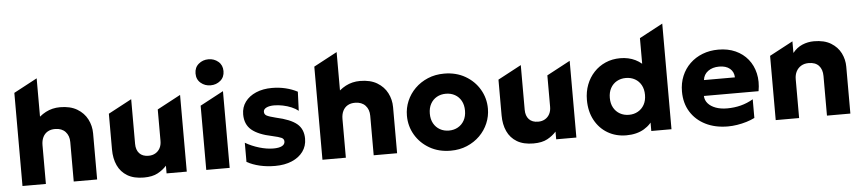

<svg xmlns="http://www.w3.org/2000/svg" viewBox="-45 -1047 6021 1340"><g transform="rotate(-5 2966.0 -376.5)"><path d="M68.1 0V-652.5L232.1 -740V-395.8L197.9 -436.2Q230.9 -477.1 276.4 -501.1Q322 -525 376.9 -525Q448.6 -525 496.2 -496.6Q543.8 -468.1 567.4 -422Q591.1 -375.9 591.1 -323V0H427.1V-276.8Q427.1 -321 401.5 -348.6Q375.9 -376.1 330.1 -376.5Q299.1 -376.9 277.2 -364.1Q255.2 -351.4 243.7 -327.6Q232.1 -303.8 232.1 -271.5V0Z M917.6 15Q847.9 15 802.4 -12.2Q757 -39.4 734.8 -87.7Q712.6 -136 712.6 -199.8V-450L876.6 -537.5V-224.2Q876.6 -182.2 898.9 -157.9Q921.1 -133.5 963.6 -133.5Q991 -133.5 1011.7 -145.7Q1032.4 -157.9 1043.8 -179.4Q1055.1 -201 1055.1 -229.5V-450L1219.1 -537.5V0H1077.6V-54Q1053.1 -26.2 1015.6 -5.6Q978 15 917.6 15Z M1355.6 0V-450L1519.6 -537.5V0ZM1437.6 -585.5Q1397.9 -585.5 1368.8 -610.1Q1339.6 -634.8 1339.6 -676.8Q1339.6 -718.8 1368.8 -743.4Q1397.9 -768 1437.6 -768Q1477.4 -768 1506.5 -743.4Q1535.6 -718.8 1535.6 -676.8Q1535.6 -634.8 1506.5 -610.1Q1477.4 -585.5 1437.6 -585.5Z M1837.6 14.2Q1779.9 14.2 1730 2.5Q1680.1 -9.2 1640.1 -31.2V-165.5Q1685.5 -139.1 1737.7 -123.7Q1789.9 -108.2 1836.4 -108.2Q1875.2 -108.2 1895.8 -119.1Q1916.4 -129.9 1916.4 -150.2Q1916.4 -168.6 1898.9 -176.8Q1881.5 -185 1834.4 -195.5Q1738.4 -215.2 1692.1 -254.2Q1645.9 -293.2 1645.9 -363.5Q1645.9 -413.5 1673.5 -450.9Q1701.1 -488.4 1749.8 -509.2Q1798.4 -530 1861.9 -530Q1911.5 -530 1957.1 -519Q2002.6 -508 2039.9 -488.1L2034.6 -354.8Q2015.4 -370.6 1987.3 -382.5Q1959.2 -394.4 1927.7 -400.9Q1896.1 -407.5 1866.6 -407.5Q1832.8 -407.5 1812.2 -397.3Q1791.6 -387.1 1791.6 -368.8Q1791.6 -350.4 1808.3 -341.5Q1825 -332.6 1871.6 -321Q1972.8 -298.8 2017.2 -261.6Q2061.6 -224.4 2061.6 -157.2Q2061.6 -105.5 2033.3 -66.9Q2005 -28.4 1954.6 -7.1Q1904.2 14.2 1837.6 14.2Z M2169.6 0V-652.5L2333.6 -740V-395.8L2299.4 -436.2Q2332.4 -477.1 2377.9 -501.1Q2423.5 -525 2478.4 -525Q2550.1 -525 2597.7 -496.6Q2645.2 -468.1 2668.9 -422Q2692.6 -375.9 2692.6 -323V0H2528.6V-276.8Q2528.6 -321 2503 -348.6Q2477.4 -376.1 2431.6 -376.5Q2400.6 -376.9 2378.7 -364.1Q2356.8 -351.4 2345.2 -327.6Q2333.6 -303.8 2333.6 -271.5V0Z M3067.4 15Q2984 15 2920 -21.8Q2856 -58.6 2819.8 -120Q2783.6 -181.4 2783.6 -255Q2783.6 -308.5 2804.3 -357.2Q2825 -405.9 2863 -443.6Q2901 -481.2 2953 -503.1Q3005 -525 3067.4 -525Q3150.8 -525 3214.8 -488.2Q3278.8 -451.4 3314.9 -390Q3351.1 -328.6 3351.1 -255Q3351.1 -201.5 3330.4 -152.8Q3309.8 -104.1 3271.8 -66.4Q3233.8 -28.8 3181.9 -6.9Q3130.1 15 3067.4 15ZM3067.4 -126Q3102.5 -126 3130.4 -141.8Q3158.4 -157.5 3174.5 -186.4Q3190.6 -215.2 3190.6 -255Q3190.6 -294.8 3174.7 -323.7Q3158.8 -352.6 3130.8 -368.3Q3102.9 -384 3067.4 -384Q3031.9 -384 3003.9 -368.3Q2976 -352.6 2960.1 -323.7Q2944.1 -294.8 2944.1 -255Q2944.1 -215.2 2960.2 -186.4Q2976.4 -157.5 3004.3 -141.8Q3032.2 -126 3067.4 -126Z M3647.1 15Q3577.4 15 3531.9 -12.2Q3486.5 -39.4 3464.3 -87.7Q3442.1 -136 3442.1 -199.8V-450L3606.1 -537.5V-224.2Q3606.1 -182.2 3628.4 -157.9Q3650.6 -133.5 3693.1 -133.5Q3720.5 -133.5 3741.2 -145.7Q3761.9 -157.9 3773.2 -179.4Q3784.6 -201 3784.6 -229.5V-450L3948.6 -537.5V0H3807.1V-54Q3782.6 -26.2 3745.1 -5.6Q3707.5 15 3647.1 15Z M4298.1 15Q4225.2 15 4167.9 -18.6Q4110.5 -52.2 4077.6 -113.1Q4044.6 -173.9 4044.6 -255Q4044.6 -312.2 4063.4 -361.3Q4082.2 -410.4 4116.6 -447.1Q4150.9 -483.9 4197.8 -504.4Q4244.8 -525 4301.1 -525Q4359.6 -525 4406.6 -502Q4453.5 -479 4488.4 -433.2L4450.9 -395.8V-652.5L4614.9 -740V0H4473.4V-132.2L4495.9 -95.2Q4474 -46.4 4422.6 -15.7Q4371.1 15 4298.1 15ZM4328.4 -126Q4363.5 -126 4391.4 -141.8Q4419.4 -157.5 4435.5 -186.4Q4451.6 -215.2 4451.6 -255Q4451.6 -294.8 4435.7 -323.7Q4419.8 -352.6 4391.8 -368.3Q4363.9 -384 4328.4 -384Q4292.9 -384 4264.9 -368.3Q4237 -352.6 4221.1 -323.7Q4205.1 -294.8 4205.1 -255Q4205.1 -215.2 4221.2 -186.4Q4237.4 -157.5 4265.3 -141.8Q4293.2 -126 4328.4 -126Z M5010.1 15Q4920.5 15 4853.1 -18.8Q4785.6 -52.6 4748.1 -113.4Q4710.6 -174.1 4710.6 -255.2Q4710.6 -314.4 4731.2 -363.8Q4751.8 -413.2 4789.2 -449.3Q4826.6 -485.4 4877.4 -505.2Q4928.1 -525 4988.9 -525Q5056 -525 5108.4 -501.3Q5160.8 -477.6 5195.1 -435.2Q5229.4 -392.8 5242.5 -335.7Q5255.6 -278.6 5243.4 -211.5H4860.4Q4861.5 -181.5 4881.2 -158.9Q4900.9 -136.4 4935.2 -123.7Q4969.6 -111 5014.9 -111Q5065.4 -111 5110.8 -122.7Q5156.2 -134.4 5197.9 -158.8V-28Q5171.9 -14.8 5139.9 -5.2Q5107.9 4.4 5074.4 9.7Q5041 15 5010.1 15ZM4870.6 -322H5087.4Q5086.5 -360.6 5059.1 -383.6Q5031.6 -406.5 4984.4 -406.5Q4937 -406.5 4905.9 -383.6Q4874.8 -360.6 4870.6 -322Z M5345.1 0V-450.2L5509.1 -537.5V-456Q5537.6 -492 5576.4 -508.5Q5615.2 -525 5658.4 -525Q5730.5 -525 5776.9 -496.8Q5823.4 -468.5 5845.8 -423.7Q5868.1 -378.9 5868.1 -329V0H5704.1V-277.5Q5704.1 -323.6 5679.8 -350.1Q5655.5 -376.5 5608.6 -376.5Q5578.4 -376.5 5556.1 -363.4Q5533.8 -350.2 5521.4 -326.6Q5509.1 -303 5509.1 -272.2V0Z"/></g></svg>

Font: Geologica-Sharp
Style: Regular
Weight: 100
Designer: Sindre Bremnes, Frode Helland
Foundry: Monokrom Skriftforlag AS
Version: Version 1.010;gftools[0.9.28]